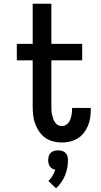

<svg xmlns="http://www.w3.org/2000/svg" viewBox="-20 -755 540 1028"><path d="M311 8Q287 8 264 2Q241 -4 222 -17.5Q203 -31 189.5 -51Q176 -71 168 -93Q160 -115 157.5 -138.5Q155 -162 155 -186V-432H70V-520H155V-735H255V-520H420V-432H255V-186Q255 -175 255.5 -163.5Q256 -152 258.5 -141.5Q261 -131 264.5 -120.5Q268 -110 274 -100.5Q280 -91 290 -85.5Q300 -80 311 -80Q326 -80 338 -89.5Q350 -99 355.5 -113Q361 -127 363.5 -142Q366 -157 366 -172V-177H466V-167Q466 -145 462.5 -123Q459 -101 450.5 -80.5Q442 -60 428 -42.5Q414 -25 395 -13.5Q376 -2 354.5 3Q333 8 311 8ZM280 253 239 214Q252 202 261 186.5Q270 171 276 154Q267 152 259.5 147.5Q252 143 247 136Q242 129 240 120Q238 111 238 103Q238 92 241 81.5Q244 71 251.5 63.5Q259 56 269.5 53Q280 50 291 50Q302 50 312.5 53Q323 56 330.5 63.5Q338 71 341 81.5Q344 92 344 103Q344 124 340 144.5Q336 165 328 184.5Q320 204 308 221.5Q296 239 280 253Z"/></svg>

Font: Iosevka Custom Semibold
Style: Regular
Weight: 600
Designer: Belleve Invis
Foundry: Belleve Invis
Version: Version 27.0.2; ttfautohint (v1.8.4)